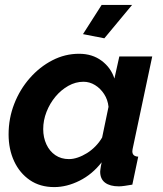

<svg xmlns="http://www.w3.org/2000/svg" viewBox="-20 -752 664 782"><path d="M201 10Q143 10 101.5 -18.5Q60 -47 37.5 -95.5Q15 -144 15 -205Q15 -270 38 -329Q61 -388 101.5 -434Q142 -480 193.5 -506.5Q245 -533 302 -533Q356 -533 394 -504.5Q432 -476 446 -432L466 -522H600L522 -154Q521 -149 520 -144.5Q519 -140 519 -136Q519 -115 543 -114L519 0Q501 3 487.5 5Q474 7 464 7Q428 7 408 -8Q388 -23 388 -53Q388 -57 389 -62.5Q390 -68 391 -75.5Q392 -83 394 -91Q356 -42 304 -16Q252 10 201 10ZM261 -104Q278 -104 297 -110.5Q316 -117 334.5 -128.5Q353 -140 369 -156.5Q385 -173 396 -192L422 -317Q419 -346 404 -369Q389 -392 367 -405.5Q345 -419 320 -419Q288 -419 258.5 -402.5Q229 -386 206 -358.5Q183 -331 169.5 -296.5Q156 -262 156 -226Q156 -192 169 -164Q182 -136 205.5 -120Q229 -104 261 -104ZM405 -596 318 -613 394 -732H518Z"/></svg>

Font: Raleway Thin
Style: Bold Italic
Weight: 700
Italic angle: -12°
Version: Version 4.026